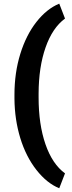

<svg xmlns="http://www.w3.org/2000/svg" viewBox="-20 -804 393 1044"><path d="M58.6 -289.1Q58.6 -408.2 90.3 -510.7Q122.1 -613.3 178 -684.6Q233.9 -755.9 302.2 -784.2L333.5 -703.1Q265.1 -652.8 227.8 -546.1Q190.4 -439.5 189.9 -295.9V-274.4Q189.9 -127.4 227.3 -19.5Q264.6 88.4 333.5 138.7L302.2 219.7Q234.9 192.4 178 119.9Q121.1 47.4 90.3 -53.2Q59.6 -153.8 58.6 -267.1Z"/></svg>

Font: Roboto
Style: Regular
Weight: 900
Designer: Google
Version: Version 2.001171; 2014